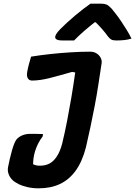

<svg xmlns="http://www.w3.org/2000/svg" viewBox="-20 -824 735 1044"><path d="M149 -516Q198 -524 253 -530Q308 -536 364.5 -539.5Q421 -543 470 -543Q490 -543 504.5 -534Q519 -525 526.5 -511.5Q534 -498 533 -483Q524 -424 515 -365Q506 -306 495 -248.5Q484 -191 472 -134.5Q460 -78 447 -22Q427 55 391.5 104Q356 153 306 176.5Q256 200 190 200Q158 200 129.5 193.5Q101 187 80 176.5Q59 166 47 154Q33 140 26.5 121.5Q20 103 24 84Q28 62 33.5 39Q39 16 45 -5.5Q51 -27 57.5 -43Q64 -59 70 -66Q82 -80 101 -88Q120 -96 142 -96Q160 -96 178.5 -96Q197 -96 214 -95L212 -82Q197 -63 186.5 -41.5Q176 -20 170 0.5Q164 21 162 38.5Q160 56 160 69Q168 73 177 75Q186 77 197 77Q227 77 249.5 65Q272 53 289.5 26Q307 -1 318 -43Q333 -105 345 -167Q357 -229 368 -294Q379 -359 389 -430L372 -433Q337 -423 306.5 -414.5Q276 -406 250 -399.5Q224 -393 200 -389.5Q176 -386 154 -386Q139 -386 131.5 -398Q124 -410 128 -433Q132 -455 137.5 -476Q143 -497 149 -516ZM472 -804Q487 -804 500.5 -804Q514 -804 531 -804Q547 -804 558.5 -799.5Q570 -795 587 -777Q597 -765 611 -747Q625 -729 640 -706.5Q655 -684 669.5 -660.5Q684 -637 695 -614Q675 -608 654.5 -606Q634 -604 612 -604Q594 -604 585 -609Q576 -614 566 -627Q556 -642 536 -665Q516 -688 482 -721L531 -703H466L521 -723Q470 -684 438 -656Q406 -628 383 -604H321Q306 -604 297 -606Q288 -608 283.5 -613Q279 -618 280 -623Q281 -631 286.5 -640Q292 -649 308 -666Q323 -681 344 -700.5Q365 -720 389 -740Q413 -760 435 -777Q457 -794 472 -804Z"/></svg>

Font: Rec Mono Semicasual
Style: Bold Italic
Weight: 700
Italic angle: -10°
Version: Version 1.085; ttfautohint (v1.8.4.7-5d5b)